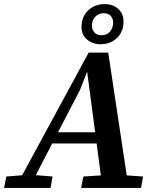

<svg xmlns="http://www.w3.org/2000/svg" viewBox="-52 -922 767 942"><path d="M-32 0 -21 -56 79 -64H107L206 -56L196 0ZM23 0 383 -664H479L579 0H451L375 -574H377L341 -482L91 0ZM187 -218 197 -273H474L472 -218ZM346 0 357 -56 483 -64H532L650 -56L640 0ZM442 -705Q402 -705 375 -728Q348 -751 348 -791Q348 -825 363.5 -850Q379 -875 404.5 -888.5Q430 -902 460 -902Q502 -902 528 -878.5Q554 -855 554 -815Q554 -782 539 -757Q524 -732 498.5 -718.5Q473 -705 442 -705ZM446 -749Q472 -749 487.5 -767Q503 -785 503 -811Q503 -831 491.5 -844Q480 -857 457 -857Q432 -857 415.5 -840Q399 -823 399 -796Q399 -776 411.5 -762.5Q424 -749 446 -749Z"/></svg>

Font: Source Serif 4 SemiBold
Style: Italic
Weight: 600
Italic angle: -12°
Designer: Frank Grießhammer
Foundry: Adobe Systems Incorporated
Version: Version 4.004;hotconv 1.0.116;makeotfexe 2.5.65601